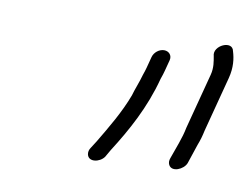

<svg xmlns="http://www.w3.org/2000/svg" viewBox="-45 -768 524 407"><g transform="rotate(10 217.0 -564.0)"><path d="M375.4 -448 389.4 -490C393.4 -500 396.5 -510.7 398.8 -522L430 -641C436.1 -664.5 433.4 -683.5 428.9 -698C424.9 -721.8 383.6 -703.1 390.4 -681C392.3 -670 395.1 -656.9 391 -641L359.5 -521C355.2 -498.1 345 -474.4 337.4 -452C335.4 -446.7 335.4 -441.8 337.6 -437.5C345 -422.9 369.8 -433.5 375.4 -448ZM260.9 -656 254.6 -632C253.6 -628 251.7 -622.3 249.2 -615C245.4 -600.6 237.5 -581.8 234.1 -569C219.6 -530.1 197.6 -493.8 177.5 -460L167.3 -444C164.1 -439.3 163 -434.5 164 -429.5C167.4 -413.2 191.6 -417.5 200.9 -431L210.1 -447C240.9 -495.3 271 -549.5 287.9 -614C290.5 -621.3 292.4 -627.3 293.6 -632L299.9 -656C302.7 -666.6 295.4 -675 284.9 -675C274.3 -675 263.7 -666.6 260.9 -656Z"/></g></svg>

Font: Just Breathe
Style: Obl5
Weight: 400
Foundry: Cannot Into Space Fonts
Version: Version 0.72